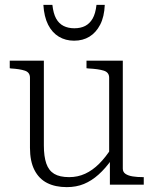

<svg xmlns="http://www.w3.org/2000/svg" viewBox="-20 -758 630 788"><path d="M160 -509V-161Q160 -116 170 -87Q180 -58 202.5 -44.5Q225 -31 264 -31Q299 -31 329.5 -45Q360 -59 387 -86Q414 -113 438 -151L439 -104Q413 -67 384.5 -41.5Q356 -16 324.5 -3Q293 10 254 10Q207 10 173.5 -7Q140 -24 121.5 -60Q103 -96 103 -151V-439Q103 -461 82 -468Q61 -475 25 -477L20 -478V-509ZM484 -509V-66Q484 -52 495 -44.5Q506 -37 524.5 -34Q543 -31 567 -31H570V0H431V-112L428 -116V-439Q428 -461 406 -468Q384 -475 343 -477L335 -478V-509ZM284 -591Q320 -591 347 -607.5Q374 -624 391 -656.5Q408 -689 410 -738H376Q372 -702 360 -681.5Q348 -661 329.5 -651.5Q311 -642 285 -642Q260 -642 241 -651.5Q222 -661 210.5 -681.5Q199 -702 195 -738H158Q161 -689 177.5 -656.5Q194 -624 221.5 -607.5Q249 -591 284 -591Z"/></svg>

Font: Roboto Serif 36pt ExtraLight
Style: Regular
Weight: 250
Designer: Greg Gazdowicz
Foundry: Commercial Type
Version: Version 1.008